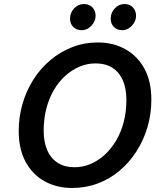

<svg xmlns="http://www.w3.org/2000/svg" viewBox="-20 -920 804 954"><path d="M338 14Q263 14 203 -18.5Q143 -51 108 -114.5Q73 -178 73 -269Q73 -339 92 -404.5Q111 -470 146.5 -525.5Q182 -581 231 -622Q280 -663 339.5 -686Q399 -709 467 -709Q542 -709 602 -676Q662 -643 697 -580Q732 -517 732 -425Q732 -354 713 -289Q694 -224 658.5 -168.5Q623 -113 574.5 -72Q526 -31 466 -8.5Q406 14 338 14ZM350 -89Q392 -89 430.5 -105.5Q469 -122 501 -151.5Q533 -181 557.5 -222.5Q582 -264 595 -315Q608 -366 608 -423Q608 -481 590 -521.5Q572 -562 538 -583.5Q504 -605 455 -605Q413 -605 374.5 -588.5Q336 -572 303.5 -542.5Q271 -513 247 -471.5Q223 -430 210 -379.5Q197 -329 197 -271Q197 -214 215 -173Q233 -132 267.5 -110.5Q302 -89 350 -89ZM588 -770Q562 -770 546 -786Q530 -802 530 -827Q530 -857 550.5 -878.5Q571 -900 598 -900Q624 -900 640 -883.5Q656 -867 656 -842Q656 -823 646 -806.5Q636 -790 620.5 -780Q605 -770 588 -770ZM386 -770Q360 -770 344 -786Q328 -802 328 -827Q328 -857 348.5 -878.5Q369 -900 397 -900Q423 -900 439 -883.5Q455 -867 455 -842Q455 -823 445 -806.5Q435 -790 419.5 -780Q404 -770 386 -770Z"/></svg>

Font: Ubuntu Sans SemiBold
Style: Italic
Weight: 600
Italic angle: -13.5°
Designer: Dalton Maag Ltd
Foundry: Dalton Maag Ltd
Version: Version 1.006